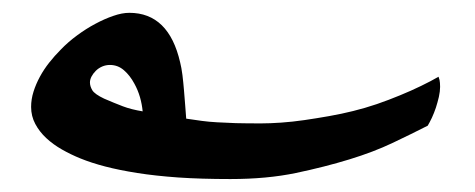

<svg xmlns="http://www.w3.org/2000/svg" viewBox="-20 -300 730 295"><path d="M653.8 -182.1Q654.3 -181.2 655.3 -177.2Q656.2 -173.3 656.2 -166.5Q656.2 -159.7 654.3 -151.1Q652.3 -142.6 649.7 -134.5Q647 -126.5 643.6 -119.1Q640.1 -111.8 637.2 -106.9Q612.3 -94.2 583 -80.3Q553.7 -66.4 517.1 -55.2Q479 -43.5 434.6 -34.2Q390.1 -24.9 334 -24.9Q289.1 -24.9 253.9 -27.3Q218.8 -29.8 190.9 -34.2Q163.1 -38.6 141.6 -44.2Q120.1 -49.8 103.5 -56.6Q88.9 -62.5 75.2 -70.3Q61.5 -78.1 51 -87.9Q40.5 -97.7 34.2 -109.6Q27.8 -121.6 27.8 -135.7Q27.8 -147.5 31.5 -159.2Q35.2 -170.9 41.3 -182.1Q47.4 -193.4 55.7 -203.9Q64 -214.4 73.2 -223.6Q84.5 -235.4 98.4 -245.6Q112.3 -255.9 126.5 -263.4Q140.6 -271 154.1 -275.6Q167.5 -280.3 178.7 -280.3Q239.3 -280.3 256.8 -204.1Q258.8 -196.3 260.3 -184.8Q261.7 -173.3 262.7 -161.1Q263.7 -148.9 264.6 -137.5Q265.6 -126 266.1 -117.7Q278.8 -115.7 289.8 -114.3Q300.8 -112.8 313.5 -112.1Q326.2 -111.3 342.3 -110.8Q358.4 -110.4 380.9 -110.4Q394.5 -110.4 411.9 -111.6Q429.2 -112.8 447.8 -115.5Q466.3 -118.2 485.6 -121.6Q504.9 -125 522.5 -129.4Q540.5 -133.8 559.1 -140.1Q577.6 -146.5 594.7 -153.6Q611.8 -160.6 627 -168Q642.1 -175.3 653.8 -182.1ZM199.2 -128.9Q198.2 -139.6 195.1 -150.6Q191.9 -161.6 186.5 -171.4Q179.7 -184.1 170.4 -192.1Q161.1 -200.2 148.9 -200.2Q142.6 -200.2 137 -197.8Q131.3 -195.3 127.2 -191.2Q123 -187 120.6 -182.4Q118.2 -177.7 118.2 -173.3Q118.2 -167.5 121.8 -161.4Q125.5 -155.3 140.1 -148.4Q155.8 -141.6 168.7 -136.7Q181.6 -131.8 199.2 -128.9Z"/></svg>

Font: Scheherazade
Style: Bold
Weight: 700
Version: Version 2.100 (build 932/914)